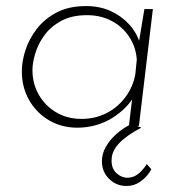

<svg xmlns="http://www.w3.org/2000/svg" viewBox="-20 -415 593 633"><path d="M235 6Q183 6 141.5 -18.5Q100 -43 76 -85Q52 -127 52 -180Q52 -213 64 -250Q76 -287 101.5 -320Q127 -353 167 -374Q207 -395 264 -395Q309 -395 345 -378.5Q381 -362 406 -334.5Q431 -307 442 -271L435 -258L456 -385H484L438 0H405L419 -117L423 -100Q412 -79 393 -60Q374 -41 350 -26Q326 -11 296.5 -2.5Q267 6 235 6ZM249 -23Q293 -23 330 -41.5Q367 -60 392.5 -93.5Q418 -127 426 -169L431 -219Q428 -260 406 -293.5Q384 -327 348 -346Q312 -365 267 -365Q217 -365 182.5 -346.5Q148 -328 127 -299.5Q106 -271 96.5 -239.5Q87 -208 87 -184Q87 -139 108 -102.5Q129 -66 165.5 -44.5Q202 -23 249 -23ZM395 198Q364 198 340 175Q316 152 316 116Q316 92 329 69Q342 46 364.5 26Q387 6 415 -7L446 6Q399 30 373.5 56.5Q348 83 348 112Q347 140 363.5 155.5Q380 171 400 171Q420 171 436 158Q452 145 464 126L479 143Q467 166 444.5 182.5Q422 199 395 198Z"/></svg>

Font: Josefin Sans ExtraLight
Style: Italic
Weight: 250
Italic angle: -7°
Designer: Santiago Orozco
Foundry: Typemade
Version: Version 2.000